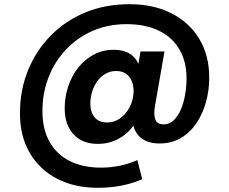

<svg xmlns="http://www.w3.org/2000/svg" viewBox="-20 -678 1091 914"><path d="M446 216Q334 216 251 172.5Q168 129 121.5 49.5Q75 -30 75 -138Q75 -249 113.5 -343.5Q152 -438 222 -509Q292 -580 387 -619Q482 -658 596 -658Q712 -658 797.5 -614Q883 -570 929.5 -491.5Q976 -413 976 -309Q976 -248 960.5 -192Q945 -136 915 -91.5Q885 -47 841 -21Q797 5 740 5Q670 5 637 -35.5Q604 -76 613 -142L616 -174L636 -118Q612 -61 560.5 -27Q509 7 446 7Q372 7 330 -38.5Q288 -84 288 -162Q288 -216 304.5 -266Q321 -316 352 -355.5Q383 -395 426 -418Q469 -441 520 -441Q578 -441 610.5 -413Q643 -385 650 -332L629 -317L649 -433H763L717 -169Q711 -132 719.5 -109Q728 -86 759 -86Q787 -86 807.5 -106Q828 -126 841.5 -158Q855 -190 861.5 -229Q868 -268 868 -305Q868 -385 834 -443Q800 -501 736 -532Q672 -563 582 -563Q494 -563 421 -531Q348 -499 294.5 -442.5Q241 -386 211.5 -311Q182 -236 182 -149Q182 -64 215.5 -3.5Q249 57 312 88.5Q375 120 461 120Q507 120 552 110.5Q597 101 634 84L657 175Q609 196 556 206Q503 216 446 216ZM490 -95Q524 -95 551.5 -114.5Q579 -134 596.5 -166.5Q614 -199 616 -239Q617 -268 608 -290.5Q599 -313 580.5 -326.5Q562 -340 533 -340Q505 -340 482.5 -327Q460 -314 444 -292.5Q428 -271 419 -243Q410 -215 410 -185Q410 -145 430 -120Q450 -95 490 -95Z"/></svg>

Font: DM Sans 16pt ExtraBold
Style: Regular
Weight: 800
Version: Version 4.004;gftools[0.9.30]